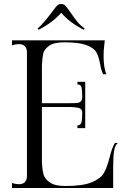

<svg xmlns="http://www.w3.org/2000/svg" viewBox="-20 -942 630 962"><path d="M570 -226Q556 -213 551.5 -185Q547 -157 547 -102V0H40V-25Q59 -19 75 -19Q94 -19 104.5 -29.5Q115 -40 115 -60V-680Q115 -700 104.5 -710.5Q94 -721 75 -721Q59 -721 40 -715V-740H505L502 -711Q499 -692 499 -662Q499 -603 513 -570H497Q486 -591 481 -625Q474 -661 462 -681.5Q450 -702 413 -716Q376 -730 302 -730Q249 -730 225 -712Q201 -694 196.5 -673.5Q192 -653 190 -615V-425H328Q357 -425 368.5 -426.5Q380 -428 386 -435Q392 -442 392 -459Q392 -489 388.5 -504Q385 -519 368 -519V-532H407V-300H368V-314Q385 -314 388.5 -330.5Q392 -347 392 -378Q392 -394 378.5 -399.5Q365 -405 328 -406H190V-125Q192 -91 198 -68.5Q204 -46 229.5 -28Q255 -10 308 -10Q394 -10 439 -28.5Q484 -47 500 -74.5Q516 -102 528 -149Q540 -200 556 -226ZM230 -868 247 -890Q250 -894 256.5 -903Q263 -912 270 -917Q277 -922 286 -922Q299 -922 307 -914Q315 -906 326 -890Q353 -851 366.5 -834Q380 -817 405 -798L399 -793Q326 -831 288 -877H286Q242 -828 174 -793L168 -798Q198 -826 230 -868Z"/></svg>

Font: Viaoda Libre
Style: Regular
Weight: 400
Designer: Gydient
Version: Version 2.000